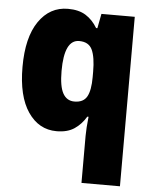

<svg xmlns="http://www.w3.org/2000/svg" viewBox="-56 -702 710 895"><g transform="rotate(5 299.5 -254.5)"><path d="M359 -73Q359 -108 365 -163H359Q338 -127 305.5 -105Q273 -83 222 -83Q139 -83 88.5 -157Q38 -231 38 -368Q38 -506 89.5 -581Q141 -656 226 -656Q277 -656 309.5 -635.5Q342 -615 364 -578H370L383 -646H539V147H359ZM293 -228Q335 -228 351.5 -257.5Q368 -287 368 -349V-374Q368 -442 352 -476.5Q336 -511 291 -511Q221 -511 221 -365Q221 -293 239 -260.5Q257 -228 293 -228Z"/></g></svg>

Font: Noto Sans Telugu UI SemiCondensed Black
Style: Regular
Weight: 900
Width: 4
Designer: Jelle Bosma - Monotype Design Team
Foundry: Monotype Imaging Inc.
Version: Version 2.005; ttfautohint (v1.8.4.7-5d5b)